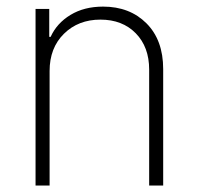

<svg xmlns="http://www.w3.org/2000/svg" viewBox="-20 -573 614 593"><path d="M133.2 -353.7V0H89.8V-545.5H132.1V-459.2H136.4Q155.5 -501.4 197.8 -527Q240.1 -552.6 298.3 -552.6Q380.7 -552.6 432.4 -500.9Q484 -449.2 484 -359.7V0H440.7V-358Q440.7 -427.9 399.3 -470.2Q358 -512.4 290.1 -512.4Q221.9 -512.4 177.6 -468.8Q133.2 -425.1 133.2 -353.7Z"/></svg>

Font: Inter Extra Light BETA
Style: Regular
Weight: 200
Designer: Rasmus Andersson
Foundry: rsms
Version: Version 3.011;git-f93a4a705